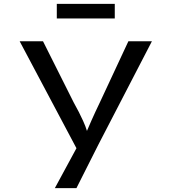

<svg xmlns="http://www.w3.org/2000/svg" viewBox="-20 -737 882 987"><path d="M570 -642V-717H272V-642ZM373 230 487 4 761 -525H640L494 -212C477 -177 462 -144 449 -115C441 -96 434 -79 427 -64C422 -80 416 -97 407 -116C394 -145 378 -176 359 -210L201 -525H81L373 25L262 230Z"/></svg>

Font: Lexend Peta
Style: Regular
Weight: 400
Designer: Bonnie Shaver-Troup, Thomas Jockin
Foundry: Lexend
Version: Version 1.007